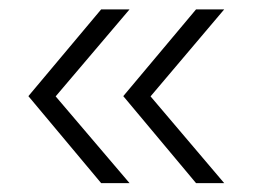

<svg xmlns="http://www.w3.org/2000/svg" viewBox="-20 -451 586 416"><path d="M260.7 -54.2H199.2L41.5 -242.7L199.2 -430.7H260.7L100.6 -242.2ZM465.8 -54.2H404.8L247.1 -242.7L404.8 -430.7H465.8L306.2 -242.2Z"/></svg>

Font: Kumbh Sans Light
Style: Regular
Weight: 300
Version: Version 1.004